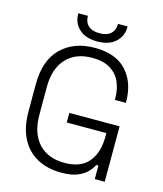

<svg xmlns="http://www.w3.org/2000/svg" viewBox="-129 -973 916 1081"><g transform="rotate(15 329.5 -432.0)"><path d="M330 14Q250 14 190 -18.5Q130 -51 97 -114.5Q64 -178 64 -271V-429Q64 -569 137.5 -641.5Q211 -714 334 -714Q456 -714 518.5 -646Q581 -578 581 -465V-460H517V-467Q517 -522 498 -564.5Q479 -607 438.5 -631.5Q398 -656 334 -656Q237 -656 182.5 -597Q128 -538 128 -431V-269Q128 -162 182.5 -103Q237 -44 334 -44Q429 -44 474 -99Q519 -154 519 -247V-267H288V-323H581V0H523V-79H511Q499 -55 477 -33.5Q455 -12 419.5 1Q384 14 330 14ZM335 -752Q267 -752 229.5 -786.5Q192 -821 192 -875V-878H248V-875Q248 -841 270 -820.5Q292 -800 335 -800Q379 -800 401 -820.5Q423 -841 423 -875V-878H479V-875Q479 -821 441 -786.5Q403 -752 335 -752Z"/></g></svg>

Font: Space Grotesk Variable Light
Style: Regular
Weight: 300
Designer: Florian Karsten
Foundry: Florian Karsten
Version: Version 2.000